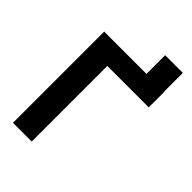

<svg xmlns="http://www.w3.org/2000/svg" viewBox="-254 -980 1083 1083"><g transform="rotate(45 288.0 -438.0)"><path d="M400.4 -604V-876.5H541.5V-604ZM543 -727.5V-603H212.4V0H63V-727.5Z"/></g></svg>

Font: Inter 18pt
Style: Bold
Weight: 700
Designer: Rasmus Andersson
Foundry: rsms
Version: Version 4.001;git-66647c0bb